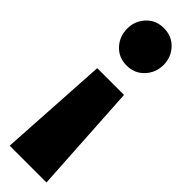

<svg xmlns="http://www.w3.org/2000/svg" viewBox="-254 -516 730 730"><g transform="rotate(45 111.0 -150.5)"><path d="M209 -416Q209 -374.5 181.4 -344.7Q153.8 -314.9 110.8 -314.9Q67.9 -314.9 40.5 -344.7Q13.2 -374.5 13.2 -416Q13.2 -457 40.5 -486.6Q67.9 -516.1 110.8 -516.1Q153.8 -516.1 181.4 -486.6Q209 -457 209 -416ZM183.1 -229 210 214.8H12.2L39.1 -229Z"/></g></svg>

Font: Fira Sans Compressed Heavy
Style: Regular
Weight: 900
Width: 1
Designer: Carrois Corporate & Edenspiekermann AG
Foundry: Carrois Corporate GbR & Edenspiekermann AG
Version: Version 4.203;PS 004.203;hotconv 1.0.88;makeotf.lib2.5.64775